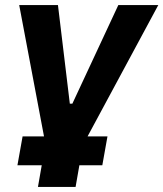

<svg xmlns="http://www.w3.org/2000/svg" viewBox="-20 -540 647 760"><path d="M321 -39.6 279.2 200H130.2L172 -39.4ZM56 -520H209.4L256.4 -129.6H266.4L448.4 -520H606.6L326.6 0H154.2ZM69.4 0H405.4L385 114.2H49Z"/></svg>

Font: Fixel Italic Variable 20240409 Display Thin
Style: Italic
Weight: 100
Italic angle: -10°
Designer: AlfaBravo + MacPaw
Foundry: Kyrylo Tkachov, Marchela Mozhyna, Serhii Makarenko, Maria Weinstein, Zakhar Kryvoshyya
Version: Version 1.211;Glyphs 3.2 (3225)